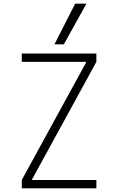

<svg xmlns="http://www.w3.org/2000/svg" viewBox="-20 -1020 640 1040"><path d="M98 0V-45L446 -681V-685H98V-730H502V-685L154 -49V-45H502V0ZM326 -780H275L387 -1000H448Z"/></svg>

Font: M PLUS Code Latin Expanded Light
Style: Regular
Weight: 300
Width: 7
Designer: Coji Morishita
Foundry: UNDERFOREST DESIGN
Version: Version 1.002; ttfautohint (v1.8.3)